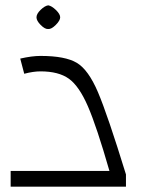

<svg xmlns="http://www.w3.org/2000/svg" viewBox="-20 -701 543 721"><path d="M20 -59H391Q343 -226 310 -302Q277 -378 238.5 -405.5Q200 -433 132 -433Q105 -433 71 -424L56 -481Q100 -491 132 -491Q225 -491 268.5 -465Q312 -439 348 -354.5Q384 -270 453 -46V0H20ZM117 -636Q117 -649 132.5 -664Q148 -679 161 -681Q174 -679 190 -663.5Q206 -648 206 -636Q206 -624 189.5 -607.5Q173 -591 161 -592Q149 -591 133 -607Q117 -623 117 -636Z"/></svg>

Font: Changa ExtraLight
Style: Regular
Weight: 275
Designer: Eduardo Rodriguez Tunni
Foundry: Eduardo Rodriguez Tunni
Version: Version 2.002; ttfautohint (v1.5) -l 8 -r 50 -G 200 -x 14 -H